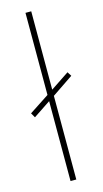

<svg xmlns="http://www.w3.org/2000/svg" viewBox="-128 -799 450 838"><g transform="rotate(-15 97.0 -380.0)"><path d="M81 0H107V-378L203 -443L191 -462L107 -406V-760H81V-389L-9 -330L3 -309L81 -361Z"/></g></svg>

Font: Noto Sans Thai Looped Condensed Thin
Style: Regular
Weight: 100
Width: 3
Designer: Sasikarn Vongin, Ben Mitchell
Foundry: The Fontpad Ltd
Version: Version 1.001